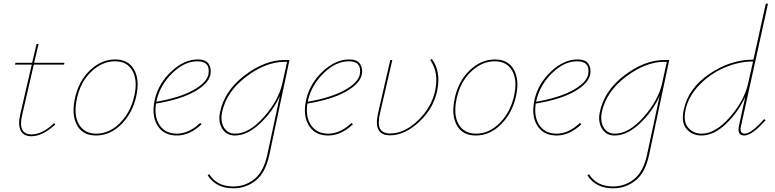

<svg xmlns="http://www.w3.org/2000/svg" viewBox="-20 -731 4196 1040"><path d="M163 -381 100 -108Q75 -3 152 -3Q209 -3 273 -64L280 -57Q210 7 150 7Q107 7 92 -24Q77 -55 89 -109L152 -381H61L64 -391H154L178 -493H189L165 -391H329L327 -381Z M500 3Q429 3 398 -51.5Q367 -106 385 -194Q405 -291 467 -350Q529 -409 604 -409Q675 -409 706 -354.5Q737 -300 719 -214Q699 -120 638 -58.5Q577 3 500 3ZM502 -7Q573 -7 631 -66Q689 -125 708 -214Q726 -296 697.5 -347.5Q669 -399 603 -399Q533 -399 474 -342.5Q415 -286 396 -194Q378 -108 407.5 -57.5Q437 -7 502 -7Z M1051 -409Q1096 -409 1111 -384Q1126 -359 1120 -328Q1110 -278 1034 -235Q958 -192 825 -170Q814 -98 845 -52.5Q876 -7 938 -7Q1003 -7 1064 -65L1072 -58Q1008 3 938 3Q866 3 832.5 -52Q799 -107 819 -194Q840 -281 909 -345Q978 -409 1051 -409ZM1109 -328Q1121 -399 1049 -399Q980 -399 915.5 -337Q851 -275 830 -194L827 -180Q950 -201 1024.5 -241.5Q1099 -282 1109 -328Z M1521 -406H1548L1439 108Q1418 205 1365 247Q1312 289 1244 289Q1150 289 1105 219L1113 212Q1155 279 1244 279Q1308 279 1358 239Q1408 199 1428 106L1496 -211Q1457 -126 1388 -61.5Q1319 3 1252 3Q1206 3 1183.5 -34.5Q1161 -72 1172 -124Q1196 -240 1305.5 -323Q1415 -406 1521 -406ZM1254 -7Q1329 -7 1408.5 -96.5Q1488 -186 1509 -278L1535 -396H1520Q1420 -396 1313.5 -315.5Q1207 -235 1183 -124Q1173 -74 1193 -40.5Q1213 -7 1254 -7Z M1871 -409Q1916 -409 1931 -384Q1946 -359 1940 -328Q1930 -278 1854 -235Q1778 -192 1645 -170Q1634 -98 1665 -52.5Q1696 -7 1758 -7Q1823 -7 1884 -65L1892 -58Q1828 3 1758 3Q1686 3 1652.5 -52Q1619 -107 1639 -194Q1660 -281 1729 -345Q1798 -409 1871 -409ZM1929 -328Q1941 -399 1869 -399Q1800 -399 1735.5 -337Q1671 -275 1650 -194L1647 -180Q1770 -201 1844.5 -241.5Q1919 -282 1929 -328Z M2105 -406 2039 -120Q2025 -63 2038 -35.5Q2051 -8 2094 -8Q2170 -8 2243.5 -78Q2317 -148 2337 -240Q2358 -339 2310 -406L2319 -412Q2370 -343 2348 -239Q2328 -143 2250 -70.5Q2172 2 2092 2Q2000 2 2028 -119L2094 -406Z M2557 3Q2486 3 2455 -51.5Q2424 -106 2442 -194Q2462 -291 2524 -350Q2586 -409 2661 -409Q2732 -409 2763 -354.5Q2794 -300 2776 -214Q2756 -120 2695 -58.5Q2634 3 2557 3ZM2559 -7Q2630 -7 2688 -66Q2746 -125 2765 -214Q2783 -296 2754.5 -347.5Q2726 -399 2660 -399Q2590 -399 2531 -342.5Q2472 -286 2453 -194Q2435 -108 2464.5 -57.5Q2494 -7 2559 -7Z M3108 -409Q3153 -409 3168 -384Q3183 -359 3177 -328Q3167 -278 3091 -235Q3015 -192 2882 -170Q2871 -98 2902 -52.5Q2933 -7 2995 -7Q3060 -7 3121 -65L3129 -58Q3065 3 2995 3Q2923 3 2889.5 -52Q2856 -107 2876 -194Q2897 -281 2966 -345Q3035 -409 3108 -409ZM3166 -328Q3178 -399 3106 -399Q3037 -399 2972.5 -337Q2908 -275 2887 -194L2884 -180Q3007 -201 3081.5 -241.5Q3156 -282 3166 -328Z M3578 -406H3605L3496 108Q3475 205 3422 247Q3369 289 3301 289Q3207 289 3162 219L3170 212Q3212 279 3301 279Q3365 279 3415 239Q3465 199 3485 106L3553 -211Q3514 -126 3445 -61.5Q3376 3 3309 3Q3263 3 3240.5 -34.5Q3218 -72 3229 -124Q3253 -240 3362.5 -323Q3472 -406 3578 -406ZM3311 -7Q3386 -7 3465.5 -96.5Q3545 -186 3566 -278L3592 -396H3577Q3477 -396 3370.5 -315.5Q3264 -235 3240 -124Q3230 -74 3250 -40.5Q3270 -7 3311 -7Z M4014 -7Q4049 -7 4119 -86L4127 -80Q4054 3 4011 3Q3971 3 3983 -51L4017 -207Q3978 -122 3912 -59.5Q3846 3 3779 3Q3731 3 3700 -31Q3669 -65 3683 -134Q3707 -252 3821.5 -330Q3936 -408 4061 -408L4128 -711H4140L3994 -49Q3984 -7 4014 -7ZM3780 -7Q3855 -7 3933 -96Q4011 -185 4032 -278L4059 -398Q3982 -398 3904 -364.5Q3826 -331 3767 -269.5Q3708 -208 3693 -134Q3680 -70 3708.5 -38.5Q3737 -7 3780 -7Z"/></svg>

Font: EauTestInfant Hairline
Style: Italic
Weight: 250
Italic angle: -12°
Designer: Christian Thalmann (Catharsis Fonts)
Version: Version 0.001;PS 000.001;hotconv 1.0.88;makeotf.lib2.5.64775